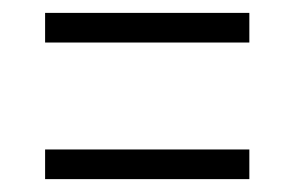

<svg xmlns="http://www.w3.org/2000/svg" viewBox="-20 -435 457 298"><path d="M50 -369V-415H367V-369ZM50 -157V-203H367V-157Z"/></svg>

Font: Alumni Sans
Style: Regular
Weight: 400
Designer: Robert E. Leuschke
Foundry: Robert E. Leuschke
Version: Version 1.018